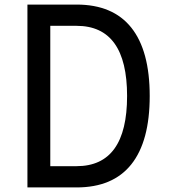

<svg xmlns="http://www.w3.org/2000/svg" viewBox="-20 -820 740 840"><path d="M100 0V-800H315Q474 -800 554.5 -699Q635 -598 635 -400Q635 -202 554.5 -101Q474 0 315 0ZM200 -93H315Q536 -93 536 -400Q536 -707 315 -707H200Z"/></svg>

Font: Martian Mono Light
Style: Regular
Weight: 300
Monospace: yes
Designer: Roman Shamin
Foundry: Evil Martians
Version: Version 1.000; ttfautohint (v1.8.4.7-5d5b)